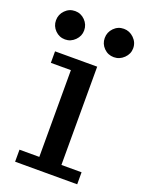

<svg xmlns="http://www.w3.org/2000/svg" viewBox="-157 -791 644 857"><g transform="rotate(20 164.5 -362.0)"><path d="M25.9 0V-57.1H120.1V-469.2H24.9V-523.9H225.1V-57.1H320.8V0ZM279.8 -588.9Q252 -588.9 232.4 -608.6Q212.9 -628.4 212.9 -655.8Q212.9 -683.6 232.4 -703.6Q252 -723.6 279.8 -723.6Q307.1 -723.6 327.6 -703.6Q348.1 -683.6 348.1 -655.8Q348.1 -628.9 327.6 -608.9Q307.1 -588.9 279.8 -588.9ZM48.3 -588.9Q20.5 -588.9 1 -608.6Q-18.6 -628.4 -18.6 -655.8Q-18.6 -683.6 1 -703.6Q20.5 -723.6 48.3 -723.6Q75.7 -723.6 95.5 -703.6Q115.2 -683.6 115.2 -655.8Q115.2 -628.9 95.2 -608.9Q75.2 -588.9 48.3 -588.9Z"/></g></svg>

Font: Trocchi
Style: Regular
Weight: 400
Designer: Vernon Adams
Foundry: Vernon Adams
Version: Version 1.101; ttfautohint (v1.8.4.7-5d5b);gftools[0.9.27]